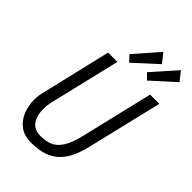

<svg xmlns="http://www.w3.org/2000/svg" viewBox="-274 -1033 1150 1150"><g transform="rotate(45 301.0 -457.5)"><path d="M223 15Q164 15 126.5 -13.5Q89 -42 71.5 -87Q54 -132 54 -181Q54 -197 56 -213Q58 -229 62 -244L168 -693H247L140 -245Q136 -229 134 -213Q132 -197 132 -180Q132 -147 141.5 -118Q151 -89 173.5 -71Q196 -53 235 -53Q279 -53 312 -66.5Q345 -80 370.5 -118.5Q396 -157 414 -231L524 -693H602L489 -220Q476 -164 456 -120Q436 -76 405.5 -46Q375 -16 330.5 -0.5Q286 15 223 15ZM300 -739 265 -777 399 -930 445 -872ZM451 -739 416 -775 551 -927 596 -870Z"/></g></svg>

Font: Ubuntu Sans Mono
Style: Italic
Weight: 400
Italic angle: -13.5°
Monospace: yes
Designer: Dalton Maag Ltd
Foundry: Dalton Maag Ltd
Version: Version 1.006